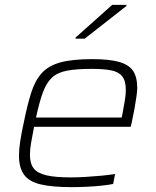

<svg xmlns="http://www.w3.org/2000/svg" viewBox="-20 -761 640 789"><path d="M274 8Q193 8 146 -3.5Q99 -15 78.5 -43.5Q58 -72 58 -122Q58 -147 63 -180Q68 -213 77 -254Q92 -329 108 -379.5Q124 -430 151.5 -460.5Q179 -491 228 -504.5Q277 -518 359 -518Q429 -518 469.5 -506.5Q510 -495 527 -469.5Q544 -444 544 -399Q544 -388 541 -366Q538 -344 533 -316Q528 -288 521 -256L517 -240H120Q113 -204 108 -175.5Q103 -147 103 -125Q103 -89 118.5 -69Q134 -49 171 -40.5Q208 -32 271 -32Q299 -32 332 -34Q365 -36 397 -39Q429 -42 453 -46L445 -5Q425 -1 396.5 2Q368 5 336 6.5Q304 8 274 8ZM128 -278H480L484 -297Q490 -329 493.5 -351Q497 -373 497 -391Q497 -429 482 -447.5Q467 -466 436.5 -472Q406 -478 357 -478Q294 -478 255 -470.5Q216 -463 193.5 -442Q171 -421 156.5 -382Q142 -343 128 -278ZM290 -602 291 -607 441 -741H500L499 -736L328 -602Z"/></svg>

Font: Saira SemiExpanded ExtraLight
Style: Italic
Weight: 250
Width: 6
Italic angle: -12°
Designer: Hector Gatti with collaboration of the Omnibus-Type team
Foundry: Omnibus-Type
Version: Version 1.101